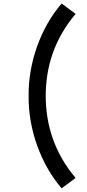

<svg xmlns="http://www.w3.org/2000/svg" viewBox="-20 -866 484 1073"><path d="M402.5 128.5C283.5 -12.5 236 -168 235.5 -330C236 -493 283 -646 402.5 -788.5L324.5 -846.5C208 -711.5 137.5 -516 140 -330C137.5 -144 208 51.5 324.5 186.5Z"/></svg>

Font: Manrope SemiBold
Style: Regular
Weight: 600
Designer: Mikhail Sharanda
Foundry: Mikhail Sharanda
Version: Version 4.505